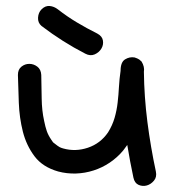

<svg xmlns="http://www.w3.org/2000/svg" viewBox="-20 -585 572 643"><path d="M461.9 -344.7Q462.9 -260.7 473.6 -176.8Q484.4 -92.8 502 -10.7Q505.9 7.8 495.6 20Q485.4 32.2 471.7 36.1Q458 40 444.3 34.2Q430.7 28.3 426.8 9.8Q415 -45.9 406.2 -99.6Q402.3 -94.7 399.4 -90.3Q396.5 -85.9 392.6 -81.1Q373 -57.6 347.7 -40.5Q322.3 -23.4 293.5 -14.2Q264.6 -4.9 234.4 -3.9Q204.1 -2.9 174.8 -10.7Q123 -25.4 95.7 -61.5Q68.4 -97.7 56.6 -144Q44.9 -190.4 43 -240.7Q41 -291 40 -334Q40 -352.5 51.8 -361.8Q63.5 -371.1 78.1 -371.1Q92.8 -371.1 105 -361.8Q117.2 -352.5 118.2 -334Q119.1 -294.9 119.6 -254.9Q120.1 -214.8 127.9 -179.7Q131.8 -160.2 136.7 -146Q141.6 -131.8 152.3 -116.2Q157.2 -109.4 157.7 -108.4Q158.2 -107.4 160.2 -106.4Q174.8 -94.7 179.7 -92.3Q184.6 -89.8 191.4 -87.9Q232.4 -76.2 274.4 -90.3Q316.4 -104.5 341.8 -141.6Q356.4 -165 363.8 -190.4Q371.1 -215.8 374 -241.7Q377 -267.6 378.4 -294.4Q379.9 -321.3 383.8 -347.7Q383.8 -377 398.9 -386.2Q414.1 -395.5 430.7 -392.6Q440.4 -389.6 446.3 -385.7L454.1 -378.9Q464.8 -361.3 461.9 -344.7ZM173.8 -553.7Q205.1 -529.3 237.8 -509.8Q270.5 -490.2 305.7 -472.7Q322.3 -463.9 324.7 -449.2Q327.1 -434.6 319.3 -421.9Q311.5 -409.2 296.9 -402.8Q282.2 -396.5 265.6 -405.3Q189.5 -444.3 119.1 -498Q106.4 -508.8 107.4 -525.9Q108.4 -543 119.1 -553.7Q131.8 -566.4 146.5 -564.9Q161.1 -563.5 173.8 -553.7Z"/></svg>

Font: Schoolbell
Style: Regular
Weight: 400
Designer: Font Diner, Inc
Foundry: Font Diner, Inc
Version: Version 1.001